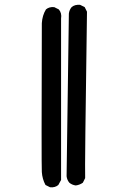

<svg xmlns="http://www.w3.org/2000/svg" viewBox="-20 -794 540 818"><path d="M193.4 3.9 173.8 -5.9Q160.2 -31.2 158.2 -61Q156.2 -90.8 158.2 -695.3Q160.2 -728.5 175.8 -753.9Q189.5 -765.6 210.9 -763.7L230.5 -753.9Q244.1 -738.3 240.2 -714.8V-27.3L228.5 -5.9Q214.8 5.9 193.4 3.9ZM302.7 -3.9Q287.1 -5.9 275.4 -15.6Q265.6 -27.3 263.7 -43L273.4 -736.3Q275.4 -752 285.2 -763.7Q298.8 -775.4 321.3 -773.4L340.8 -763.7L350.6 -744.1Q340.8 -74.2 342.8 -35.2L333 -15.6Q319.3 -5.9 302.7 -3.9Z"/></svg>

Font: JasonHandwriting2
Style: Regular
Weight: 400
Version: Version 1.05.10